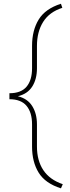

<svg xmlns="http://www.w3.org/2000/svg" viewBox="-20 -800 378 1035"><path d="M318.4 192.9 308.6 215.3Q224.1 188.5 188.5 130.9Q152.8 73.2 152.8 -9.8V-129.4Q152.8 -193.8 123 -229.5Q93.3 -265.1 30.8 -265.1V-297.4Q93.3 -297.4 123 -332.5Q152.8 -367.7 152.8 -432.1V-552.7Q152.8 -636.2 188.5 -694.6Q224.1 -752.9 308.6 -779.8L315.9 -757.8Q246.1 -735.4 212.6 -681.9Q179.2 -628.4 179.2 -552.7V-432.1Q179.2 -373.5 153.8 -333.5Q128.4 -293.5 76.2 -281.2Q128.4 -268.6 153.8 -228Q179.2 -187.5 179.2 -129.4V-9.8Q179.2 65.4 213.6 117.2Q248 168.9 318.4 192.9Z"/></svg>

Font: Battambang Thin
Style: Regular
Weight: 100
Designer: Danh Hong
Version: Version 8.002; ttfautohint (v1.8.3)